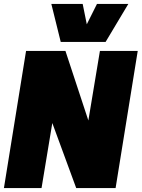

<svg xmlns="http://www.w3.org/2000/svg" viewBox="-22 -960 723 980"><path d="M-2 0 111 -700H312L429 -345L488 -700H681L568 0H367L245 -332L190 0ZM633 -940 517 -746H288L240 -940H400L421 -836L473 -940Z"/></svg>

Font: Georama Black
Style: Italic
Weight: 900
Italic angle: -9°
Designer: Jean-Baptiste Levee
Foundry: Production Type
Version: Version 1.000